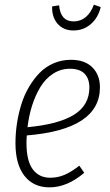

<svg xmlns="http://www.w3.org/2000/svg" viewBox="-20 -787 468 818"><path d="M202.1 -759.8 231.9 -764.2Q237.8 -695.8 293.9 -695.8Q323.2 -695.8 345.5 -714.4Q367.7 -732.9 379.9 -767.1L409.2 -756.8Q397.9 -710.9 366.7 -684.1Q335.4 -657.2 293 -657.2Q250.5 -657.2 225.6 -685.5Q200.7 -713.9 202.1 -759.8ZM282.2 -532.2Q341.3 -532.2 373.5 -500Q405.8 -467.8 405.8 -415Q405.8 -235.4 94.2 -210Q92.8 -193.4 92.8 -178.2Q92.8 -102.1 119.4 -65.9Q146 -29.8 193.8 -29.8Q227.1 -29.8 255.9 -42.5Q284.7 -55.2 317.9 -81.1L338.9 -50.8Q266.1 11.2 190.9 11.2Q122.6 11.2 84.2 -37.8Q45.9 -86.9 45.9 -176.8Q45.9 -218.8 52.2 -260.7Q58.6 -302.7 71 -342.8Q83.5 -382.8 103.8 -417Q124 -451.2 149.4 -477.1Q174.8 -502.9 209 -517.6Q243.2 -532.2 282.2 -532.2ZM97.2 -245.1Q229.5 -257.3 295.2 -298.1Q360.8 -338.9 360.8 -414.1Q360.8 -451.7 340.3 -472.9Q319.8 -494.1 277.8 -494.1Q238.8 -494.1 206.3 -473.1Q173.8 -452.1 152.1 -416.3Q130.4 -380.4 116.7 -337.2Q103 -293.9 97.2 -245.1Z"/></svg>

Font: Fira Sans Compressed ExtraLight
Style: Italic
Weight: 250
Width: 3
Italic angle: -8°
Designer: Carrois Corporate & Edenspiekermann AG
Foundry: Carrois Corporate GbR & Edenspiekermann AG
Version: Version 4.203;PS 004.203;hotconv 1.0.88;makeotf.lib2.5.64775